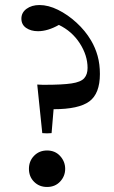

<svg xmlns="http://www.w3.org/2000/svg" viewBox="-20 -731 452 763"><path d="M148 -202 128 -395Q144 -394 150 -394Q156 -394 157 -394Q228 -394 264.5 -399.5Q301 -405 314.5 -420Q328 -435 328 -461Q328 -511 297 -559Q266 -607 214 -632Q170 -607 131 -607Q103 -607 84 -620Q65 -633 65 -657Q65 -681 85.5 -696Q106 -711 137 -711Q172 -711 210.5 -692Q249 -673 284 -641Q319 -609 342 -570Q359 -541 368 -508.5Q377 -476 377 -437Q377 -359 335 -328Q293 -297 193 -297L185 -202Q167 -200 148 -202ZM167 12Q136 12 115.5 -8.5Q95 -29 95 -60Q95 -91 115.5 -112Q136 -133 167 -133Q199 -133 219 -111Q239 -89 239 -60Q239 -31 219 -9.5Q199 12 167 12Z"/></svg>

Font: Tiro Kannada
Style: Regular
Weight: 400
Designer: Kannada: John Hudson & Fiona Ross. Latin: John Hudson.
Foundry: Tiro Typeworks Ltd.
Version: Version 1.52